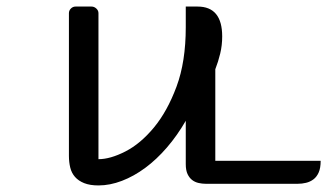

<svg xmlns="http://www.w3.org/2000/svg" viewBox="-20 -560 997 585"><path d="M280 -75Q316 -75 362 -98.5Q408 -122 449 -171.5Q490 -221 518 -296.5Q546 -372 546 -477V-540H582Q657 -540 657 -449Q657 -422 651 -397Q645 -372 636 -349V-70H957Q957 -48 951 -34.5Q945 -21 935 -13.5Q925 -6 912.5 -3Q900 0 887 0H607Q596 0 585 -2.5Q574 -5 565.5 -11.5Q557 -18 551.5 -29.5Q546 -41 546 -60V-192Q520 -147 488.5 -110.5Q457 -74 422.5 -48.5Q388 -23 351.5 -9Q315 5 280 5Q254 5 236.5 -2Q219 -9 208.5 -21Q198 -33 194 -49.5Q190 -66 190 -85V-520Q190 -528 196 -534Q202 -540 210 -540H259Q267 -540 273.5 -534Q280 -528 280 -520Z"/></svg>

Font: Warnes
Style: Regular
Weight: 400
Designer: Eduardo Rodriguez Tunni
Foundry: Eduardo Rodriguez Tunni
Version: Version 1.001